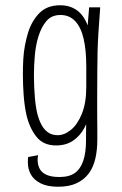

<svg xmlns="http://www.w3.org/2000/svg" viewBox="-20 -544 465 730"><path d="M201 166Q160 166 134.5 153Q109 140 97.5 119.5Q86 99 86 74Q86 68 86 63Q86 58 87 53L125 46Q124 50 123.5 54.5Q123 59 123 64Q123 82 130.5 97Q138 112 156.5 120.5Q175 129 206 129Q244 129 265.5 113Q287 97 297 66Q307 35 307 -8Q307 -33 307.5 -69Q308 -105 308 -156Q308 -207 308 -276Q308 -313 308.5 -347Q309 -381 311 -412Q313 -443 315 -469Q317 -495 319 -516H361Q360 -499 358 -473.5Q356 -448 354 -416Q352 -384 351 -349Q350 -314 350 -277Q350 -220 349.5 -179.5Q349 -139 349.5 -109Q350 -79 350 -56Q350 -33 350 -12Q350 26 342.5 59Q335 92 317.5 115.5Q300 139 271.5 152.5Q243 166 201 166ZM193 9Q145 9 119 -23.5Q93 -56 81 -105Q73 -141 70 -181.5Q67 -222 67 -262Q67 -291 68.5 -318.5Q70 -346 75 -372Q80 -398 87 -421Q102 -467 131 -495.5Q160 -524 209 -524Q252 -524 281 -498Q310 -472 324.5 -411.5Q339 -351 339 -250L308 -292Q308 -353 298 -396.5Q288 -440 266 -463.5Q244 -487 210 -487Q176 -487 156.5 -464Q137 -441 126 -405Q116 -373 112.5 -334Q109 -295 109 -258Q109 -236 110 -213Q111 -190 113 -168Q115 -146 119 -125Q124 -99 134 -77Q144 -55 160 -42.5Q176 -30 199 -30Q225 -30 250 -50.5Q275 -71 291.5 -112Q308 -153 308 -213L339 -254Q339 -228 336.5 -194.5Q334 -161 325.5 -125Q317 -89 301.5 -59Q286 -29 259 -10Q232 9 193 9Z"/></svg>

Font: Truculenta ExtraLight
Style: Regular
Weight: 250
Version: Version 1.002